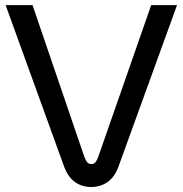

<svg xmlns="http://www.w3.org/2000/svg" viewBox="-20 -720 715 752"><path d="M337.4 12.4Q302.2 12.4 274.9 -6.1Q247.6 -24.6 231.4 -66.6L2 -700H107.4L310.4 -105.6Q316.8 -89 322.7 -83.2Q328.6 -77.4 337.4 -77.4Q346.6 -77.4 352.5 -83.2Q358.4 -89 364.8 -105.6L572.2 -700H673.4L443.8 -66.8Q428.6 -25.8 400.8 -6.7Q373 12.4 337.4 12.4Z"/></svg>

Font: MuseoModerno Thin
Style: Regular
Weight: 100
Designer: Pablo Cosgaya, Héctor Gatti, Marcela Romero, and the Authors of The MuseoModerno Project.
Foundry: Omnibus-Type Team
Version: Version 1.003